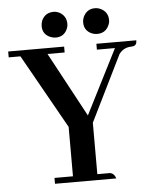

<svg xmlns="http://www.w3.org/2000/svg" viewBox="-57 -783 661 828"><g transform="rotate(-5 273.5 -369.5)"><path d="M413.1 0Q405.3 -23.4 386.7 -25.4H333V-248L473.6 -533.2Q493.2 -559.6 525.4 -560.5Q546.9 -560.5 549.8 -576.2Q550.8 -581.1 550.8 -585.9H377.9V-560.5H456.1L314.5 -281.2L164.1 -560.5H238.3V-585.9H-3.9V-560.5H46.9L227.5 -239.3V-25.4H147.5V0ZM260.7 -682.6Q260.7 -716.8 230.5 -733.4Q217.8 -739.3 206.1 -739.3Q169.9 -739.3 154.3 -707Q149.4 -694.3 149.4 -682.6Q149.4 -646.5 182.6 -632.8Q194.3 -627.9 206.1 -627.9Q240.2 -627.9 254.9 -658.2Q260.7 -669.9 260.7 -682.6ZM441.4 -682.6Q441.4 -717.8 410.2 -733.4Q397.5 -739.3 384.8 -739.3Q350.6 -739.3 335 -708Q329.1 -695.3 329.1 -682.6Q329.1 -647.5 361.3 -632.8Q373 -627.9 384.8 -627.9Q420.9 -627.9 435.5 -659.2Q441.4 -670.9 441.4 -682.6Z"/></g></svg>

Font: Abhaya Libre SemiBold
Style: Regular
Weight: 600
Designer: Pushpananda Ekanayake, Sol Matas, Pathum Egodawatta
Foundry: Mooniak
Version: Version 1.050 ; ttfautohint (v1.6)